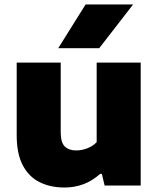

<svg xmlns="http://www.w3.org/2000/svg" viewBox="-20 -828 706 857"><path d="M267.5 9Q205 9 157 -14.8Q109 -38.5 81.8 -90Q54.5 -141.5 54.5 -225V-548.5H251V-237.5Q251 -191.5 269.5 -174Q288 -156.5 320 -156.5Q345 -156.5 370 -166.2Q395 -176 411.5 -193.5V-548.5H608V0H447L434.5 -52H427Q360 9 267.5 9ZM240 -613 362 -808H574L423 -613Z"/></svg>

Font: Encode Sans SemiExpanded SemiExpanded ExtraBold
Style: Regular
Weight: 800
Width: 6
Designer: Multiple Designers
Foundry: Impallari Type
Version: Version 3.000; ttfautohint (v1.8.3) -l 8 -r 50 -G 200 -x 14 